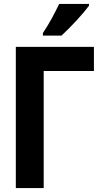

<svg xmlns="http://www.w3.org/2000/svg" viewBox="-20 -951 540 971"><path d="M291 -771Q326 -803 367.5 -848Q409 -893 430 -922V-931H279Q263 -897 243 -860Q223 -823 197 -784V-771ZM201 0V-592H455V-714H60V0Z"/></svg>

Font: Noto Sans Mono UI Condensed ExtraBold
Style: Regular
Weight: 800
Width: 3
Designer: Monotype Design team
Foundry: Monotype Imaging Inc.
Version: 1.000